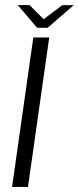

<svg xmlns="http://www.w3.org/2000/svg" viewBox="-20 -739 311 759"><path d="M27.7 0 111.7 -591H174.6L90.6 0ZM126.7 -629.2 50.2 -718.9H96.7L152.6 -663.1L226.2 -718.6H271.4L168.4 -629.2Z"/></svg>

Font: Alumni Sans Thin
Style: Italic
Weight: 100
Italic angle: -8°
Designer: Robert E. Leuschke
Foundry: Robert E. Leuschke
Version: Version 1.016